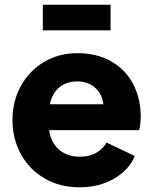

<svg xmlns="http://www.w3.org/2000/svg" viewBox="-20 -784 651 816"><path d="M33 -274Q33 -354 69 -419Q105 -484 168 -521Q231 -558 308 -558Q392 -558 453 -523Q514 -488 546 -426.5Q578 -365 578 -289Q578 -252 571 -231H189Q196 -179 230.5 -148.5Q265 -118 320 -118Q359 -118 388 -134Q417 -150 433 -178L553 -121Q528 -61 464.5 -24.5Q401 12 318 12Q234 12 169 -26Q104 -64 68.5 -129.5Q33 -195 33 -274ZM419 -341Q414 -385 384 -411.5Q354 -438 308 -438Q263 -438 232.5 -413Q202 -388 192 -341ZM162 -764H450V-655H162Z"/></svg>

Font: Evergrow Sans 
Style: ExtraBold
Weight: 800
Foundry: 10Web
Version: Version 1.000